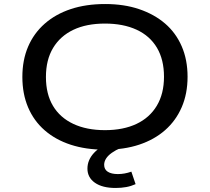

<svg xmlns="http://www.w3.org/2000/svg" viewBox="-20 -734 1042 953"><path d="M501 9Q407 9 331.5 -15.5Q256 -40 202 -87Q148 -134 119.5 -201Q91 -268 91 -352Q91 -436 119.5 -502.5Q148 -569 202 -616.5Q256 -664 331.5 -689Q407 -714 502 -714Q596 -714 671 -688.5Q746 -663 799.5 -617Q853 -571 882 -504Q911 -437 911 -353Q911 -269 882 -202Q853 -135 799.5 -88Q746 -41 671 -16Q596 9 501 9ZM501 -88Q592 -88 657.5 -119Q723 -150 758.5 -209.5Q794 -269 794 -353Q794 -438 759 -497Q724 -556 658 -586.5Q592 -617 501 -617Q409 -617 344 -586Q279 -555 243.5 -496Q208 -437 208 -352Q208 -267 243 -208.5Q278 -150 344 -119Q410 -88 501 -88ZM554 199Q488 199 451 173Q414 147 414 103Q414 60 446.5 25Q479 -10 543 -34L580 0Q554 11 535 24.5Q516 38 506.5 53Q497 68 497 84Q497 107 515 118.5Q533 130 565 130Q582 130 598.5 127Q615 124 632 118L653 180Q631 190 606.5 194.5Q582 199 554 199Z"/></svg>

Font: Nunito Sans 7pt Expanded Medium
Style: Regular
Weight: 500
Width: 7
Designer: Vernon Adams
Foundry: Vernon Adams
Version: Version 3.101;gftools[0.9.27]